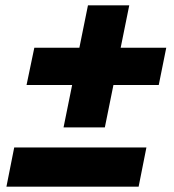

<svg xmlns="http://www.w3.org/2000/svg" viewBox="-20 -696 649 716"><path d="M600 -518 572 -379H403L371 -221H217L249 -379H79L108 -518H276L308 -676H462L430 -518ZM33 -146H526L497 0H4Z"/></svg>

Font: Montserrat Alternates ExtraBold
Style: Italic
Weight: 800
Italic angle: -11.3°
Designer: Julieta Ulanovsky
Foundry: Julieta Ulanovsky
Version: Version 7.200